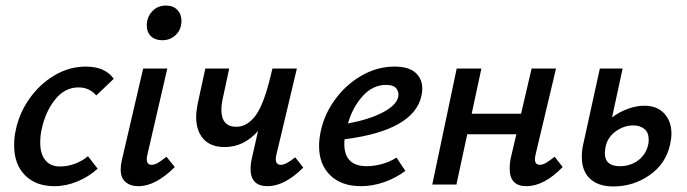

<svg xmlns="http://www.w3.org/2000/svg" viewBox="-20 -665 2475 692"><path d="M263 -350Q213 -350 178 -305.5Q143 -261 130 -198Q125 -177 125 -151Q125 -110 143.5 -87.5Q162 -65 196 -65Q224 -65 250.5 -75Q277 -85 297 -102L332 -57Q300 -28 259 -11Q218 6 176 6Q109 6 70 -33.5Q31 -73 31 -141Q31 -170 36 -192Q48 -255 85.5 -308.5Q123 -362 176.5 -393.5Q230 -425 289 -425Q359 -425 390 -381L327 -321Q302 -350 263 -350Z M509 -573Q509 -603 528.5 -624Q548 -645 578 -645Q604 -645 619 -629.5Q634 -614 634 -590Q634 -559 614 -539.5Q594 -520 565 -520Q539 -520 524 -534.5Q509 -549 509 -573ZM415 -54Q415 -71 419 -87L496 -418H583L512 -111Q509 -99 509 -91Q509 -71 527 -71Q537 -71 549 -78Q561 -85 580 -100L610 -63Q541 6 479 6Q450 6 432.5 -9Q415 -24 415 -54Z M1073 -61Q1006 6 944 6Q883 6 883 -57Q883 -75 889 -100L910 -193Q859 -135 790 -135Q739 -135 713 -164.5Q687 -194 687 -243Q687 -262 692 -289L720 -418H806L784 -315Q778 -290 778 -269Q778 -208 832 -208Q871 -208 901.5 -249Q932 -290 958 -402L962 -418H1050L977 -111Q974 -101 974 -92Q974 -71 992 -71Q1011 -71 1044 -98Z M1502 -345Q1502 -334 1499 -320Q1472 -195 1222 -163Q1221 -157 1221 -146Q1221 -66 1302 -66Q1327 -66 1355.5 -73.5Q1384 -81 1409 -97L1441 -49Q1406 -23 1364.5 -8.5Q1323 6 1281 6Q1211 6 1170.5 -33Q1130 -72 1130 -139Q1130 -164 1136 -192Q1149 -254 1188.5 -307.5Q1228 -361 1284 -393Q1340 -425 1402 -425Q1453 -425 1477.5 -403Q1502 -381 1502 -345ZM1416 -324Q1416 -339 1406 -349Q1396 -359 1371 -359Q1324 -359 1287.5 -319Q1251 -279 1234 -220Q1310 -234 1359 -259.5Q1408 -285 1415 -315Q1416 -318 1416 -324Z M2008 -63Q1941 6 1877 6Q1817 6 1817 -57Q1817 -80 1822 -100L1841 -181H1664L1625 0H1538L1626 -418H1715L1680 -255H1858L1896 -418H1984L1911 -111Q1908 -99 1908 -91Q1908 -71 1926 -71Q1936 -71 1948 -78Q1960 -85 1979 -100Z M2400 -183Q2400 -166 2395 -144Q2380 -75 2321.5 -34Q2263 7 2190 7Q2137 7 2107 -20.5Q2077 -48 2077 -99Q2077 -124 2082 -145L2142 -418H2224L2186 -242Q2213 -262 2243.5 -273Q2274 -284 2302 -284Q2348 -284 2374 -256Q2400 -228 2400 -183ZM2318 -162Q2318 -188 2302 -200.5Q2286 -213 2262 -213Q2230 -213 2200.5 -192.5Q2171 -172 2163 -138Q2160 -123 2160 -113Q2160 -66 2214 -66Q2252 -66 2280 -87Q2308 -108 2316 -143Q2318 -150 2318 -162Z"/></svg>

Font: Ysabeau Infant Semibold
Style: Italic
Weight: 600
Italic angle: -12°
Designer: Christian Thalmann (Catharsis Fonts)
Version: Version 0.003